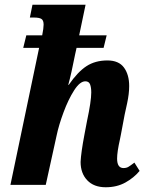

<svg xmlns="http://www.w3.org/2000/svg" viewBox="-20 -780 619 810"><path d="M320 -97Q322 -137 336 -211L347 -269Q365 -353 365 -390Q365 -411 360 -424Q355 -437 340 -437Q317 -437 292.5 -398.5Q268 -360 248 -306Q228 -252 219 -209L173 0H24L145 -578H78L91 -631H158Q164 -661 164 -676Q164 -694 155 -700Q146 -706 123 -706H106L117 -760H341L314 -631H430L417 -578H303L297 -551Q281 -469 268 -422H270Q308 -477 345 -501Q382 -525 433 -525Q481 -525 503 -495Q525 -465 525 -417Q525 -385 516.5 -345Q508 -305 506 -297L490 -212L486 -192Q474 -139 474 -111Q474 -71 501 -71Q513 -71 521.5 -76Q530 -81 547 -94L569 -59Q545 -30 509 -10Q473 10 426 10Q376 10 348 -19.5Q320 -49 320 -97Z"/></svg>

Font: Noto Serif CondExtraBold
Style: Italic
Weight: 800
Width: 3
Italic angle: -12°
Designer: Monotype Design Team
Foundry: Monotype Imaging Inc.
Version: Version 1.001